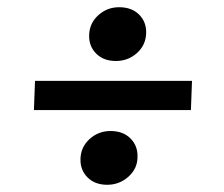

<svg xmlns="http://www.w3.org/2000/svg" viewBox="-20 -571 622 532"><path d="M301 -402Q267 -402 246.5 -422.5Q226 -443 227 -474Q228 -507 252.5 -529Q277 -551 310 -551Q345 -551 365.5 -530.5Q386 -510 385 -479Q384 -446 359.5 -424Q335 -402 301 -402ZM74 -266 77 -347H512L509 -266ZM277 -59Q243 -59 222.5 -79.5Q202 -100 203 -131Q204 -164 228.5 -186Q253 -208 286 -208Q321 -208 341.5 -187.5Q362 -167 361 -136Q361 -104 336 -81.5Q311 -59 277 -59Z"/></svg>

Font: Literata 36pt
Style: Bold Italic
Weight: 700
Italic angle: -2°
Designer: Latin by Veronika Burian and Jose Scaglione. Greek by Irene Vlachou. Cyrillic by Vera Evstafieva
Foundry: TypeTogether
Version: Version 3.002